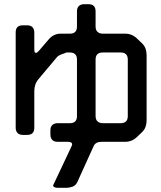

<svg xmlns="http://www.w3.org/2000/svg" viewBox="-20 -789 768 918"><path d="M150 -537Q148 -537 147 -538Q144 -540 144 -555V-634Q144 -649 135.5 -658.5Q127 -668 110 -668H89Q55 -668 55 -634V-178Q55 -163 63.5 -153.5Q72 -144 89 -144H110Q144 -144 144 -178V-354Q144 -370 149 -384.5Q154 -399 166 -413L250 -513Q256 -521 265.5 -525.5Q275 -530 288 -534Q294 -536 295 -537Q296 -538 298 -538H314Q348 -538 348 -504V-234Q348 -200 314 -200H255Q240 -200 230.5 -191.5Q221 -183 221 -166V-145Q221 -130 229.5 -120.5Q238 -111 255 -111H305Q325 -111 325 -98Q325 -96 323 -92Q322 -90 321 -87.5Q320 -85 319 -83L235 95Q232 101 238.5 105Q245 109 255 109H297Q312 109 327 103.5Q342 98 350 81L428 -91Q437 -111 466 -111H579Q612 -111 637 -136L657 -155Q671 -168 676 -183Q681 -198 681 -214V-525Q681 -541 676 -556Q671 -571 657 -584L637 -603Q612 -628 579 -628H471Q456 -628 446.5 -636.5Q437 -645 437 -662V-735Q437 -769 403 -769H382Q367 -769 357.5 -760.5Q348 -752 348 -735V-662Q348 -628 314 -628H270Q237 -628 214 -602L166 -546Q157 -536 152 -536Q151 -536 150 -537ZM437 -234V-504Q437 -538 471 -538H557Q591 -538 591 -504V-234Q591 -200 557 -200H471Q456 -200 446.5 -208.5Q437 -217 437 -234Z"/></svg>

Font: WDXL Lubrifont JP N
Style: Regular
Weight: 400
Designer: [WDXL Lubrifont] Copyright 2020-2022 (c) NightFurySL2001, Skr-ZERO; [ZCOOL QingKe HuangYou] Copyright 2018-2022 (c) The 
Version: Version 2.001;hotconv 1.1.1;makeotfexe 2.6.0